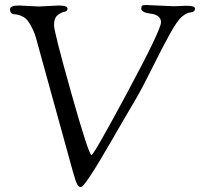

<svg xmlns="http://www.w3.org/2000/svg" viewBox="-20 -727 820 768"><path d="M675 -702 726 -704Q760 -704 760 -693Q760 -680 746 -678Q728 -677 708.5 -661Q689 -645 659 -590.5Q629 -536 587.5 -452.5Q546 -369 523 -330.5Q500 -292 471.5 -242.5Q443 -193 422.5 -158Q402 -123 379 -84Q332 -6 312 16Q307 21 301 21Q288 21 276 -26Q273 -34 272 -39L135 -535Q125 -573 119.5 -589.5Q114 -606 101.5 -628Q89 -650 76.5 -657.5Q64 -665 53.5 -667.5Q43 -670 36 -670Q20 -672 20 -690Q20 -705 56 -705L136 -701L214 -705Q250 -705 250 -692Q250 -682 236.5 -679.5Q223 -677 209.5 -665.5Q196 -654 196 -627Q196 -600 265.5 -353.5Q335 -107 346 -107Q355 -107 489.5 -357.5Q624 -608 624 -638Q624 -654 611.5 -662.5Q599 -671 584 -672Q545 -677 545 -693Q545 -701 548.5 -704Q552 -707 565 -707Z"/></svg>

Font: Sorts Mill Goudy
Style: Italic
Weight: 400
Italic angle: -7.40001°
Version: Version 003.101